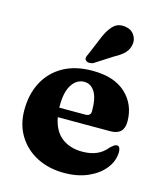

<svg xmlns="http://www.w3.org/2000/svg" viewBox="-112 -818 772 913"><g transform="rotate(15 274.0 -361.0)"><path d="M518 -300.5Q518 -235.5 451 -235.5H192.5Q204.5 -170 245 -138.5Q285.5 -107 347 -107Q385.5 -107 415.8 -119.5Q446 -132 468 -159.5Q480 -170.5 486.5 -174.8Q493 -179 499.5 -179Q508.5 -179 512.5 -170.5Q516.5 -162 516.5 -149.5Q515.5 -106 486.5 -69Q457.5 -32 406.5 -9.5Q355.5 13 289 13Q214.5 13 156 -16.8Q97.5 -46.5 63.8 -100.8Q30 -155 30 -227Q30 -306 61.5 -365.5Q93 -425 152.2 -458.2Q211.5 -491.5 295.5 -491.5Q403.5 -491.5 460.8 -437.8Q518 -384 518 -300.5ZM187.5 -291.5Q187.5 -286 187.5 -281H316Q342.5 -281 342.5 -305.5Q342.5 -369.5 323.2 -400Q304 -430.5 271.5 -430.5Q235 -430.5 211.2 -395Q187.5 -359.5 187.5 -291.5ZM295.5 -659Q312 -697 333.8 -718Q355.5 -739 389.5 -734.5Q420 -731 435.2 -709.5Q450.5 -688 447 -664.5Q443.5 -638 426.5 -619.5Q409.5 -601 377 -584L289 -527.5Q279.5 -523.5 269.5 -523.8Q259.5 -524 253.5 -529.5Q246.5 -536.5 248 -544.5Q249.5 -552.5 254.5 -561Z"/></g></svg>

Font: Fraunces 9pt
Style: Bold
Weight: 700
Version: Version 1.000;[b76b70a41]